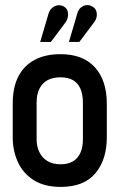

<svg xmlns="http://www.w3.org/2000/svg" viewBox="-20 -725 472 755"><path d="M237 -636Q245 -647 247 -659.5Q249 -672 245.5 -682.5Q242 -693 230 -700Q218 -706 206 -704Q194 -702 184.5 -693.5Q175 -685 171 -672L138 -560H180ZM349 -636Q358 -647 360 -659.5Q362 -672 358 -683Q354 -694 342 -700Q329 -707 317 -704.5Q305 -702 296 -693.5Q287 -685 284 -672L251 -560H292ZM400 -185V-317Q400 -409 353 -460.5Q306 -512 218 -512Q158 -512 116 -489.5Q74 -467 52 -424Q30 -381 30 -317V-185Q30 -133 50 -88.5Q70 -44 112 -17Q154 10 219 10Q310 10 355 -43.5Q400 -97 400 -185ZM306 -321V-176Q306 -148 297 -126Q288 -104 268.5 -91.5Q249 -79 218 -79Q187 -79 166 -92Q145 -105 134.5 -127.5Q124 -150 124 -176V-321Q124 -354 135 -376Q146 -398 166.5 -409.5Q187 -421 218 -421Q248 -421 267.5 -409.5Q287 -398 296.5 -375.5Q306 -353 306 -321Z"/></svg>

Font: Advent Pro SemiBold
Style: Regular
Weight: 600
Designer: VivaRado, Andreas Kalpakidis
Foundry: VivaRado, Andreas Kalpakidis
Version: Version 3.000